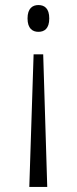

<svg xmlns="http://www.w3.org/2000/svg" viewBox="-20 -562 305 760"><path d="M132 -542C109 -542 89 -529 89 -489C89 -449 109 -436 132 -436C156 -436 175 -449 175 -489C175 -529 156 -542 132 -542ZM151 -347H113L96 178H167Z"/></svg>

Font: Noto Serif Georgian Condensed Light
Style: Regular
Weight: 300
Width: 3
Designer: Monotype Design Team, Akaki Razmadze
Foundry: Google LLC
Version: Version 2.003